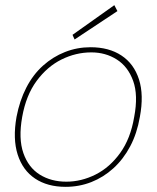

<svg xmlns="http://www.w3.org/2000/svg" viewBox="-20 -712 607 744"><path d="M234 12Q164 12 116 -20Q68 -52 48.5 -113Q29 -174 44 -259Q56 -322 82 -372.5Q108 -423 146.5 -457.5Q185 -492 232 -510.5Q279 -529 331 -529Q402 -529 450.5 -497Q499 -465 518.5 -404.5Q538 -344 522 -259Q511 -195 484.5 -145Q458 -95 419.5 -60Q381 -25 334 -6.5Q287 12 234 12ZM237 -8Q295 -8 350 -35.5Q405 -63 445.5 -119Q486 -175 500 -259Q516 -343 496 -398.5Q476 -454 432.5 -481.5Q389 -509 334 -509Q274 -509 218.5 -481.5Q163 -454 122 -398.5Q81 -343 66 -259Q51 -175 70.5 -119Q90 -63 134 -35.5Q178 -8 237 -8ZM269 -559 261 -577 423 -692 435 -669Z"/></svg>

Font: DM Sans 11pt Thin
Style: Italic
Weight: 250
Italic angle: -10°
Version: Version 4.004;gftools[0.9.30]